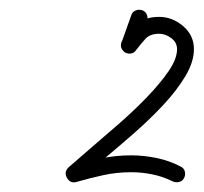

<svg xmlns="http://www.w3.org/2000/svg" viewBox="-20 -612 422 398"><path d="M285 -569Q275 -541 265 -513Q262 -506 255.5 -503Q249 -500 243 -502Q236 -504 232.5 -510.5Q229 -517 232 -524Q237 -538 242 -552Q247 -566 252 -580Q254 -587 260.5 -590Q267 -593 274 -591Q281 -589 284 -582.5Q287 -576 285 -569ZM238 -504Q232 -509 231 -516Q230 -523 234 -529Q250 -549 265.5 -563Q281 -577 310 -577Q337 -577 359.5 -558Q382 -539 382 -510Q382 -484 364.5 -454.5Q347 -425 319 -395Q291 -365 258.5 -336.5Q226 -308 196 -283Q166 -258 146 -239Q141 -234 135.5 -237.5Q130 -241 126 -247Q123 -253 123 -260Q123 -267 129 -269Q160 -277 189.5 -283.5Q219 -290 252 -290Q278 -290 304.5 -284.5Q331 -279 354 -267Q361 -264 363 -257Q365 -250 362 -244Q359 -237 352 -235Q345 -233 338 -236Q318 -246 296 -250.5Q274 -255 252 -255Q222 -255 194.5 -249Q167 -243 139 -235Q126 -231 119 -243Q112 -255 122 -265Q140 -281 167.5 -304.5Q195 -328 226 -355Q257 -382 284.5 -410.5Q312 -439 329.5 -464.5Q347 -490 347 -510Q347 -524 335 -533Q323 -542 310 -542Q291 -542 281.5 -531.5Q272 -521 262 -508Q258 -502 251 -501Q244 -500 238 -504Z"/></svg>

Font: FRB American Cursive Guidelines Arrows
Style: Italic
Weight: 400
Italic angle: -25°
Version: Version 2.0;Modular Font Editor K font №1